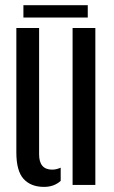

<svg xmlns="http://www.w3.org/2000/svg" viewBox="-20 -707 436 734"><path d="M42.5 -124V-600H129.5V-117Q129.5 -58.5 179.5 -58.5Q195.5 -58.5 212 -66V-15.5Q186.5 7.5 148.5 7.5Q98 7.5 70.2 -23Q42.5 -53.5 42.5 -124ZM257.5 0V-600H344.5V0ZM69.5 -687H315.5V-640H69.5Z"/></svg>

Font: Big Shoulders Stencil Display SemiBold
Style: Regular
Weight: 600
Designer: Patric King
Foundry: XO Type Co
Version: Version 1.000